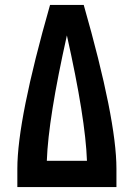

<svg xmlns="http://www.w3.org/2000/svg" viewBox="-20 -755 540 775"><path d="M50 0V-74Q50 -273 182 -735H318Q450 -273 450 -74V0ZM169 -106H331Q325 -277 250 -612Q175 -277 169 -106Z"/></svg>

Font: Iosevka SS01
Style: Bold
Weight: 700
Monospace: yes
Designer: Belleve Invis
Foundry: Belleve Invis
Version: 2.3.3; ttfautohint (v1.8.3)